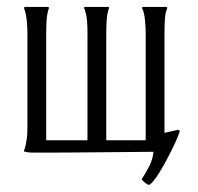

<svg xmlns="http://www.w3.org/2000/svg" viewBox="-20 -438 570 554"><path d="M454.6 -54.7 494.1 -63.5 497.1 -62.5 498.5 -59.1Q496.6 -52.2 491 -38.8Q485.4 -25.4 477.3 -8.8Q469.2 7.8 459.7 25.4Q450.2 43 440.9 58.1Q431.6 73.2 423.3 83.5Q415 93.8 409.2 95.7Q397.5 90.3 388.7 79.6Q400.9 60.1 410.6 41.7Q420.4 23.4 422.9 0Q337.4 0.5 252.9 1.5Q168.5 2.4 83.5 2.4Q74.7 2.4 66.2 2Q57.6 1.5 49.3 -1V-3.9Q52.2 -10.3 54.2 -19.5Q56.2 -28.8 57.4 -38.3Q58.6 -47.9 58.8 -57.4Q59.1 -66.9 59.1 -74.2V-343.3Q59.1 -350.6 58.6 -360.1Q58.1 -369.6 57.1 -379.4Q56.2 -389.2 54.2 -398.2Q52.2 -407.2 49.3 -414.1V-416L51.8 -418H119.1L120.6 -417H121.1V-414.1Q115.7 -399.9 114.5 -379.4Q113.3 -358.9 113.3 -343.3V-33.2H232.4V-343.3Q232.4 -350.6 232.2 -360.1Q231.9 -369.6 231 -379.4Q230 -389.2 228 -398.2Q226.1 -407.2 222.7 -414.1V-417Q223.1 -417 224.4 -417.5Q225.6 -418 226.1 -418H293L294.4 -417V-414.1Q289.1 -399.9 287.8 -379.4Q286.6 -358.9 286.6 -343.3V-33.2H400.4V-343.3Q400.4 -350.6 399.9 -360.1Q399.4 -369.6 398.4 -379.4Q397.5 -389.2 395.5 -398.2Q393.6 -407.2 390.1 -414.1V-417Q390.6 -417 391.6 -417.5Q392.6 -418 393.1 -418H460.4L462.4 -417V-414.1Q456.5 -399.9 455.6 -379.4Q454.6 -358.9 454.6 -343.3Z"/></svg>

Font: CAT Linz
Style: Regular
Weight: 400
Designer: Peter Wiegel
Foundry: Peter Wiegel
Version: Version 1.08